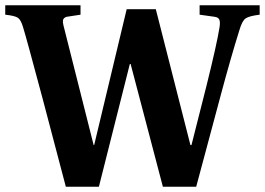

<svg xmlns="http://www.w3.org/2000/svg" viewBox="-30 -712 1010 732"><path d="M-10 -656V-692H277V-656L231 -649Q216 -648 211 -638Q208 -630 213 -611L327 -159H329L453 -677H564L696 -159H700L757 -384Q797 -545 807 -608Q810 -627 806.5 -636.5Q803 -646 788 -648L731 -656V-692H960V-656Q919 -651 906 -641.5Q893 -632 883 -598Q850 -493 811 -347L718 0H591L468 -468H465L347 0H221L133 -334Q70 -570 58 -608Q50 -636 38.5 -644Q27 -652 -10 -656Z"/></svg>

Font: Heuristica
Style: Bold
Weight: 700
Version: Version 1.0.2